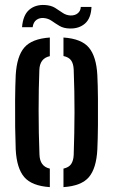

<svg xmlns="http://www.w3.org/2000/svg" viewBox="-20 -761 464 788"><path d="M44.5 -147.5Q43 -184.5 42.2 -239.5Q41.5 -294.5 42 -351.8Q42.5 -409 44.5 -452.5Q49 -530.5 80 -566.2Q111 -602 184.5 -607V-530.5Q143 -521.5 141.5 -473.5Q138.5 -398.5 138.5 -307Q138.5 -215.5 142 -126.5Q143.5 -78 184.5 -69V7Q110.5 2 79.5 -34.2Q48.5 -70.5 44.5 -147.5ZM240.5 7V-69Q263 -74 272.2 -88Q281.5 -102 282.5 -125.5Q285.5 -215.5 285.8 -299.8Q286 -384 282.5 -475Q281.5 -499.5 272 -513Q262.5 -526.5 240.5 -531V-607Q315 -602 345.2 -565.2Q375.5 -528.5 379.5 -452.5Q381.5 -412 382 -357.5Q382.5 -303 382 -247.2Q381.5 -191.5 379.5 -147.5Q375.5 -70.5 345 -34.2Q314.5 2 240.5 7ZM311.5 -732.5H355.5Q353.5 -686 329 -664.5Q304.5 -643 266.5 -644Q241 -644.5 224 -654.8Q207 -665 192.5 -675.2Q178 -685.5 159.5 -687Q142.5 -688.5 129.8 -679.5Q117 -670.5 114 -649.5H70.5Q74.5 -699 99.8 -720.8Q125 -742.5 164 -740.5Q189.5 -739 206 -728.8Q222.5 -718.5 236.8 -708.5Q251 -698.5 269 -697.5Q288 -697 299.5 -706.8Q311 -716.5 311.5 -732.5Z"/></svg>

Font: Big Shoulders Stencil Text SemiBold
Style: Regular
Weight: 600
Designer: Patric King
Foundry: XO Type Co
Version: Version 1.000